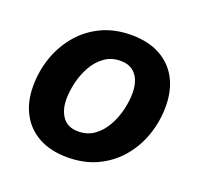

<svg xmlns="http://www.w3.org/2000/svg" viewBox="-103 -667 821 790"><g transform="rotate(20 307.0 -271.5)"><path d="M267.8 10.7Q194 10.7 142.2 -17.6Q90.3 -45.8 63 -97.2Q35.6 -148.5 35.6 -217.2Q35.6 -283 56.5 -343.2Q77.5 -403.4 117.4 -450.7Q157.3 -498 214.6 -525.4Q272 -552.7 345.1 -552.7Q418.6 -552.7 470.6 -524.6Q522.5 -496.5 549.9 -445.1Q577.2 -393.8 577.2 -324.6Q577.2 -258.7 556.4 -198.5Q535.7 -138.2 495.7 -91.1Q455.7 -43.9 398.3 -16.6Q341 10.7 267.8 10.7ZM272.9 -104.6Q313.8 -104.6 343.5 -126.5Q373.3 -148.3 392.4 -182.7Q411.6 -217.1 420.8 -256Q430 -294.9 430 -328.7Q430 -361.5 420 -385.9Q410 -410.3 390.1 -423.9Q370.2 -437.5 339.7 -437.5Q298.9 -437.5 269.1 -415.9Q239.3 -394.3 220.2 -360.1Q201 -325.8 191.8 -287.1Q182.6 -248.3 182.6 -214Q182.6 -165.1 205.1 -134.9Q227.6 -104.6 272.9 -104.6Z"/></g></svg>

Font: Inter
Style: Italic
Weight: 400
Italic angle: -9.3988°
Designer: Rasmus Andersson
Foundry: rsms
Version: Version 4.001;git-66647c0bb